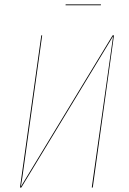

<svg xmlns="http://www.w3.org/2000/svg" viewBox="-20 -838 576 858"><path d="M430.7 -814.5H272.9L273.4 -818.4H431.2ZM489.3 -680.2 394.5 0H390.1L477.1 -616.7Q477.5 -618.7 485.4 -676.3L75.2 0H69.3L164.6 -680.2H168.5L80.1 -46.9Q74.2 -8.8 73.2 -3.9L483.4 -680.2Z"/></svg>

Font: Fira Sans Compressed Four
Style: Italic
Weight: 100
Width: 3
Italic angle: -8°
Designer: Carrois Corporate & Edenspiekermann AG
Foundry: Carrois Corporate GbR & Edenspiekermann AG
Version: Version 4.203;PS 004.203;hotconv 1.0.88;makeotf.lib2.5.64775